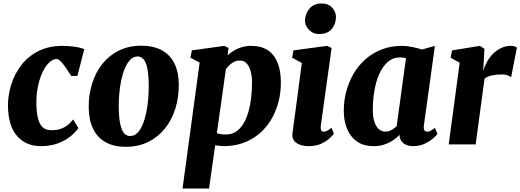

<svg xmlns="http://www.w3.org/2000/svg" viewBox="-20 -831 2995 1105"><path d="M215 10Q129.5 10 78.5 -48Q27.5 -106 26 -219Q25 -281 44 -342.5Q63 -404 101.8 -455Q140.5 -506 200.2 -536.5Q260 -567 340.5 -567Q370 -567 405.5 -562.5Q441 -558 465 -548L425.5 -394H390Q378.5 -412 363.2 -434.8Q348 -457.5 332.5 -474.5Q317 -491.5 306 -491.5Q285.5 -491.5 264.2 -472.2Q243 -453 225.8 -417.5Q208.5 -382 198.2 -332.8Q188 -283.5 189.5 -224.5Q191 -173 200.8 -141.5Q210.5 -110 229 -95.8Q247.5 -81.5 276.5 -81.5Q308 -81.5 331 -90Q354 -98.5 371 -112.5Q388 -126.5 401 -143.5L431 -94.5Q418 -73.5 389 -49Q360 -24.5 316.5 -7.2Q273 10 215 10Z M793.5 -568Q862 -568 910 -542.5Q958 -517 983.2 -467Q1008.5 -417 1009 -344.5Q1009.5 -271 989.2 -206Q969 -141 929.5 -91.8Q890 -42.5 833 -14.2Q776 14 703 14Q636 14 588.8 -12Q541.5 -38 516.5 -88.5Q491.5 -139 490.5 -211.5Q490 -285.5 510.2 -350.2Q530.5 -415 569.8 -464Q609 -513 665.5 -540.5Q722 -568 793.5 -568ZM772.5 -506Q748 -506 730 -487.5Q712 -469 699 -438.5Q686 -408 678 -370.2Q670 -332.5 666.5 -293Q663 -253.5 663.5 -218Q664 -150.5 672.8 -113.5Q681.5 -76.5 696 -62.2Q710.5 -48 728 -48Q752.5 -48 770.5 -66Q788.5 -84 801.2 -114.8Q814 -145.5 821.8 -183.2Q829.5 -221 833 -261Q836.5 -301 836 -337.5Q835.5 -405.5 827 -441.8Q818.5 -478 804.2 -492Q790 -506 772.5 -506Z M1030.5 254 1129 -470.5 1076 -499 1084 -541 1270.5 -567 1295 -555 1290 -512.5Q1305.5 -527 1325.8 -539.5Q1346 -552 1371.2 -559.5Q1396.5 -567 1427 -567Q1483 -567 1520.8 -542.2Q1558.5 -517.5 1577.5 -470.2Q1596.5 -423 1596.5 -355.5Q1596.5 -294.5 1581.5 -239.8Q1566.5 -185 1538.5 -139.2Q1510.5 -93.5 1470.2 -60Q1430 -26.5 1378.8 -8.2Q1327.5 10 1268 10Q1256 10 1243.2 8.5Q1230.5 7 1218.5 5L1183 254ZM1228 -64.5Q1239 -60.5 1251.8 -58.8Q1264.5 -57 1281 -57Q1314 -57 1338.8 -73.8Q1363.5 -90.5 1381 -119.5Q1398.5 -148.5 1409.5 -187Q1420.5 -225.5 1425.5 -268.8Q1430.5 -312 1430.5 -356Q1430.5 -390 1423 -419Q1415.5 -448 1400.2 -465.2Q1385 -482.5 1360 -482.5Q1342.5 -482.5 1328 -475.5Q1313.5 -468.5 1301.8 -457.2Q1290 -446 1280 -433Z M1758 10Q1724.5 10 1702.2 0.5Q1680 -9 1670 -25.2Q1660 -41.5 1663 -62.5Q1666 -85.5 1670.2 -116.2Q1674.5 -147 1679.5 -184.8Q1684.5 -222.5 1690.5 -267Q1696.5 -311.5 1703 -362Q1709.5 -412.5 1717 -468.5L1661 -499L1669 -541L1862.5 -567L1888.5 -555L1826.5 -109.5Q1824 -91.5 1828.2 -82.2Q1832.5 -73 1843 -73Q1852 -73 1862 -78Q1872 -83 1888.5 -95.5L1901.5 -61Q1896 -53.5 1878.2 -36.5Q1860.5 -19.5 1830.5 -4.8Q1800.5 10 1758 10ZM1813.5 -635Q1781.5 -635 1757.5 -660.2Q1733.5 -685.5 1735.5 -716Q1738 -755.5 1762.5 -783.2Q1787 -811 1831.5 -811Q1870 -811 1892 -786.5Q1914 -762 1913.5 -733Q1913 -692.5 1889.2 -663.8Q1865.5 -635 1813.5 -635Z M2419.5 -109.5Q2417 -90 2422.2 -81.5Q2427.5 -73 2438.5 -73Q2445.5 -73 2456 -77.5Q2466.5 -82 2483.5 -95L2497.5 -60.5Q2492 -52 2473 -35Q2454 -18 2424.5 -4Q2395 10 2357 10Q2325 10 2303.8 -5Q2282.5 -20 2279.5 -49L2280 -55.5Q2264.5 -39 2242.5 -24Q2220.5 -9 2192.8 0.5Q2165 10 2131 10Q2071 10 2032.8 -17.8Q1994.5 -45.5 1976.5 -92Q1958.5 -138.5 1958.5 -193Q1958.5 -250.5 1973 -305.2Q1987.5 -360 2015.5 -407.5Q2043.5 -455 2084.2 -490.8Q2125 -526.5 2177.5 -546.8Q2230 -567 2293 -567Q2322 -567 2354.5 -560.2Q2387 -553.5 2408.5 -546L2483 -567ZM2316.5 -496.5Q2308.5 -498.5 2299.8 -499.5Q2291 -500.5 2282 -500.5Q2247.5 -500.5 2221.5 -482Q2195.5 -463.5 2177 -432.5Q2158.5 -401.5 2147 -362.2Q2135.5 -323 2130.5 -280.8Q2125.5 -238.5 2125.5 -198.5Q2125.5 -159.5 2134.2 -131.5Q2143 -103.5 2159.5 -88.5Q2176 -73.5 2198.5 -73.5Q2207.5 -73.5 2216 -76Q2224.5 -78.5 2232.8 -82.8Q2241 -87 2248.5 -92.8Q2256 -98.5 2263 -105.5Z M2562.5 0 2625.5 -470 2573.5 -499 2581.5 -541 2742 -567 2768 -550 2763 -458.5 2760.5 -422Q2769 -450.5 2783.8 -476.8Q2798.5 -503 2819.2 -523.2Q2840 -543.5 2865.5 -555.2Q2891 -567 2921 -567Q2934 -567 2942.8 -563.5Q2951.5 -560 2955 -557L2921.5 -386Q2918.5 -390 2904.5 -396.2Q2890.5 -402.5 2867 -402.5Q2852 -402.5 2837.5 -401Q2823 -399.5 2810 -396.8Q2797 -394 2786.5 -389.2Q2776 -384.5 2768.5 -378L2717.5 0Z"/></svg>

Font: Merriweather 20pt Black
Style: Italic
Weight: 900
Italic angle: -7.8°
Version: Version 2.101